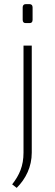

<svg xmlns="http://www.w3.org/2000/svg" viewBox="-20 -703 268 931"><path d="M123 -683H105C95 -683 90 -677 90 -667V-607C90 -596 95 -591 105 -591H123C133 -591 138 -596 138 -607V-667C138 -677 133 -683 123 -683ZM134 -482H94V37C94 102 74 146 39 191L61 208C105 164 134 106 134 37Z"/></svg>

Font: Exo 2 Extra Light
Style: Regular
Weight: 250
Designer: Natanael Gama
Version: Version 1.001;PS 001.001;hotconv 1.0.88;makeotf.lib2.5.64775